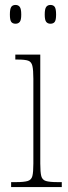

<svg xmlns="http://www.w3.org/2000/svg" viewBox="-20 -757 277 777"><path d="M25 0V-20H45Q77 -20 92 -24.5Q107 -29 111 -44.5Q115 -60 115 -95V-438Q115 -474 111 -490.5Q107 -507 94 -511.5Q81 -516 51 -516H42V-536H143V-95Q143 -60 147 -44.5Q151 -29 166 -24.5Q181 -20 213 -20H230V0ZM184 -661Q173 -661 167 -668.5Q161 -676 161 -698Q161 -721 167 -729Q173 -737 184 -737Q196 -737 201.5 -729Q207 -721 207 -698Q207 -676 201.5 -668.5Q196 -661 184 -661ZM43 -661Q31 -661 25.5 -668.5Q20 -676 20 -698Q20 -721 25.5 -729Q31 -737 43 -737Q54 -737 60 -729Q66 -721 66 -698Q66 -676 60 -668.5Q54 -661 43 -661Z"/></svg>

Font: Noto Serif Khmer Condensed Thin
Style: Regular
Weight: 250
Width: 3
Designer: Danh Hong and the Monotype Design Team
Foundry: Monotype Imaging Inc.
Version: Version 2.004